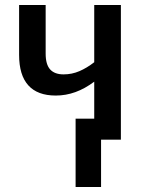

<svg xmlns="http://www.w3.org/2000/svg" viewBox="-20 -560 572 770"><path d="M283.2 189.9V-84H357.9V-232.4Q320.8 -204.6 282.5 -190.7Q244.1 -176.8 203.6 -176.8Q130.4 -176.8 93.5 -217.8Q56.6 -258.8 56.6 -339.8V-540H163.1V-344.7Q163.1 -301.3 181.2 -281.5Q199.2 -261.7 234.9 -261.7Q268.6 -261.7 298.6 -274.7Q328.6 -287.6 357.9 -310.5V-540H464.8V0H385.3V189.9Z"/></svg>

Font: Open Sans
Style: Regular
Weight: 600
Width: 3
Foundry: Ascender Corporation
Version: Version 1.000